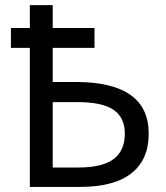

<svg xmlns="http://www.w3.org/2000/svg" viewBox="-20 -734 653 754"><path d="M22.9 -624H97.2V-713.9H187V-624H351.1V-545.9H187V-412.1H276.9Q564 -412.1 564 -209Q564 -106.9 496.1 -53.5Q428.2 0 293.9 0H97.2V-545.9H22.9ZM187 -76.2H289.1Q381.3 -76.2 425.8 -109.1Q470.2 -142.1 470.2 -209Q470.2 -272.9 425.5 -303Q380.9 -333 285.2 -333H187Z"/></svg>

Font: Noto Sans Southeast Asian
Style: Regular
Weight: 400
Designer: Monotype Design Team
Foundry: Monotype Imaging Inc.
Version: Version 1.06 uh; ttfautohint (v1.4.1)